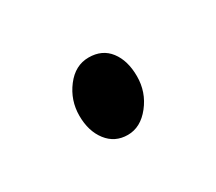

<svg xmlns="http://www.w3.org/2000/svg" viewBox="-43 -178 292 259"><g transform="rotate(-30 103.5 -48.5)"><path d="M70.5 -88Q85 -107 106 -107Q127 -107 138.5 -92Q150 -77 150 -52.5Q150 -28 135 -9Q120 10 100 10Q80 10 68 -5.5Q56 -21 56 -45Q56 -69 70.5 -88Z"/></g></svg>

Font: Delius Swash Caps
Style: Regular
Weight: 400
Designer: Natalia Raices
Foundry: Natalia Raices
Version: Version 1.002